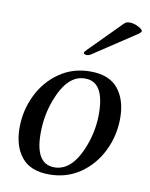

<svg xmlns="http://www.w3.org/2000/svg" viewBox="-77 -710 606 778"><g transform="rotate(10 225.5 -321.5)"><path d="M28 -156Q28 -227 58.5 -290Q89 -353 144.5 -391.5Q200 -430 272 -430Q350 -430 386.5 -384.5Q423 -339 423 -264Q423 -193 392.5 -130Q362 -67 306.5 -28.5Q251 10 179 10Q101 10 64.5 -35.5Q28 -81 28 -156ZM317 -152Q336 -211 335 -272Q333 -397 258 -398Q183 -401 140 -285Q116 -221 116 -148Q116 -23 193 -22Q274 -21 317 -152ZM232 -500Q232 -504 241 -513Q250 -522 252 -524L359 -632Q371 -645 377 -649Q383 -653 394 -653Q411 -653 429.5 -643.5Q448 -634 448 -627Q448 -623 438 -615L267 -502Q255 -493 246 -493Q232 -493 232 -500Z"/></g></svg>

Font: Unna
Style: Italic
Weight: 400
Italic angle: -8.05°
Designer: Jorge de Buen Unna
Foundry: Omnibus-Type
Version: Version 2.008